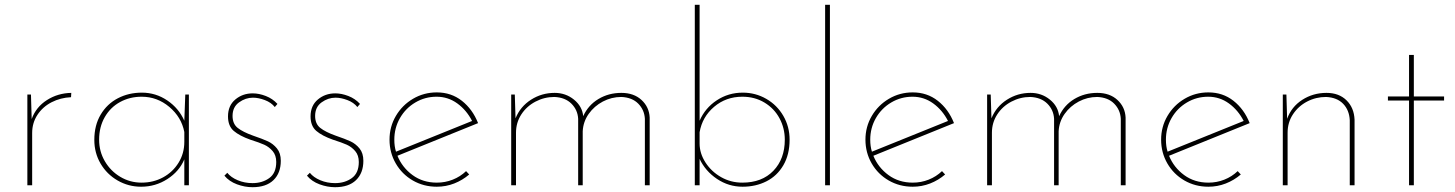

<svg xmlns="http://www.w3.org/2000/svg" viewBox="-20 -772 6062 800"><path d="M277 -385 276 -367Q232 -365 195 -346Q158 -327 136 -293.5Q114 -260 114 -218V0H94V-378H109L112 -276Q130 -326 175.5 -355Q221 -384 277 -385Z M767 -378V0H748V-108Q727 -58 677.5 -26Q628 6 568 6Q515 6 470 -20Q425 -46 399 -90.5Q373 -135 373 -189Q373 -250 399.5 -294.5Q426 -339 471 -362.5Q516 -386 571 -386Q629 -386 677 -353.5Q725 -321 748 -269L752 -378ZM748 -181V-222Q736 -284 685.5 -326.5Q635 -369 570 -369Q521 -369 480.5 -347Q440 -325 416.5 -284Q393 -243 393 -190Q393 -141 417 -100Q441 -59 481.5 -35Q522 -11 570 -11Q619 -11 659.5 -33Q700 -55 724 -94Q748 -133 748 -181Z M915 -40 927 -52Q942 -33 970.5 -21Q999 -9 1032 -9Q1073 -9 1102 -30Q1131 -51 1131 -97Q1131 -125 1116 -142.5Q1101 -160 1081 -169Q1061 -178 1023 -190Q978 -206 954 -226.5Q930 -247 930 -287Q930 -332 960.5 -357.5Q991 -383 1033 -383Q1059 -383 1087.5 -372Q1116 -361 1136 -339L1125 -326Q1110 -345 1083.5 -355Q1057 -365 1034 -365Q1003 -365 976 -345.5Q949 -326 949 -289Q949 -256 970.5 -239Q992 -222 1034 -207Q1075 -193 1096.5 -183Q1118 -173 1134 -153.5Q1150 -134 1150 -102Q1150 -51 1119.5 -21.5Q1089 8 1032 8Q1000 8 967.5 -4Q935 -16 915 -40Z M1259 -40 1271 -52Q1286 -33 1314.5 -21Q1343 -9 1376 -9Q1417 -9 1446 -30Q1475 -51 1475 -97Q1475 -125 1460 -142.5Q1445 -160 1425 -169Q1405 -178 1367 -190Q1322 -206 1298 -226.5Q1274 -247 1274 -287Q1274 -332 1304.5 -357.5Q1335 -383 1377 -383Q1403 -383 1431.5 -372Q1460 -361 1480 -339L1469 -326Q1454 -345 1427.5 -355Q1401 -365 1378 -365Q1347 -365 1320 -345.5Q1293 -326 1293 -289Q1293 -256 1314.5 -239Q1336 -222 1378 -207Q1419 -193 1440.5 -183Q1462 -173 1478 -153.5Q1494 -134 1494 -102Q1494 -51 1463.5 -21.5Q1433 8 1376 8Q1344 8 1311.5 -4Q1279 -16 1259 -40Z M1922 -59 1935 -45Q1907 -21 1872.5 -7.5Q1838 6 1800 6Q1745 6 1700 -20Q1655 -46 1629 -91Q1603 -136 1603 -190Q1603 -244 1629.5 -289Q1656 -334 1701 -360.5Q1746 -387 1800 -387Q1860 -387 1904.5 -352Q1949 -317 1972 -259L1636 -123Q1656 -74 1699 -42.5Q1742 -11 1800 -11Q1835 -11 1866.5 -23.5Q1898 -36 1922 -59ZM1623 -190Q1623 -162 1630 -140L1947 -268Q1924 -313 1885.5 -341Q1847 -369 1799 -369Q1751 -369 1710.5 -345Q1670 -321 1646.5 -280Q1623 -239 1623 -190Z M2687 -282V0H2667V-277Q2665 -314 2639.5 -340Q2614 -366 2569 -368Q2528 -368 2492 -349Q2456 -330 2433 -297.5Q2410 -265 2408 -225V0H2389V-277Q2387 -314 2361 -340Q2335 -366 2290 -368Q2248 -368 2211 -348.5Q2174 -329 2152 -295Q2130 -261 2130 -219V0H2110V-378H2125L2128 -279Q2148 -328 2192.5 -356.5Q2237 -385 2291 -385Q2337 -385 2371.5 -357Q2406 -329 2410 -288Q2431 -334 2473.5 -359.5Q2516 -385 2569 -385Q2621 -385 2653 -355.5Q2685 -326 2687 -282Z M3270 -190Q3270 -128 3244 -83.5Q3218 -39 3173.5 -16.5Q3129 6 3074 6Q3016 6 2967.5 -26.5Q2919 -59 2895 -110V0H2875V-752H2895V-269Q2918 -322 2966.5 -354Q3015 -386 3075 -386Q3128 -386 3173 -360Q3218 -334 3244 -289Q3270 -244 3270 -190ZM3250 -190Q3250 -238 3228 -279Q3206 -320 3165.5 -344.5Q3125 -369 3073 -369Q3005 -369 2955.5 -327Q2906 -285 2895 -221V-174Q2895 -133 2919.5 -95Q2944 -57 2984.5 -34Q3025 -11 3073 -11Q3155 -11 3202.5 -60.5Q3250 -110 3250 -190Z M3438 -752V0H3418V-752Z M3905 -59 3918 -45Q3890 -21 3855.5 -7.5Q3821 6 3783 6Q3728 6 3683 -20Q3638 -46 3612 -91Q3586 -136 3586 -190Q3586 -244 3612.5 -289Q3639 -334 3684 -360.5Q3729 -387 3783 -387Q3843 -387 3887.5 -352Q3932 -317 3955 -259L3619 -123Q3639 -74 3682 -42.5Q3725 -11 3783 -11Q3818 -11 3849.5 -23.5Q3881 -36 3905 -59ZM3606 -190Q3606 -162 3613 -140L3930 -268Q3907 -313 3868.5 -341Q3830 -369 3782 -369Q3734 -369 3693.5 -345Q3653 -321 3629.5 -280Q3606 -239 3606 -190Z M4670 -282V0H4650V-277Q4648 -314 4622.5 -340Q4597 -366 4552 -368Q4511 -368 4475 -349Q4439 -330 4416 -297.5Q4393 -265 4391 -225V0H4372V-277Q4370 -314 4344 -340Q4318 -366 4273 -368Q4231 -368 4194 -348.5Q4157 -329 4135 -295Q4113 -261 4113 -219V0H4093V-378H4108L4111 -279Q4131 -328 4175.5 -356.5Q4220 -385 4274 -385Q4320 -385 4354.5 -357Q4389 -329 4393 -288Q4414 -334 4456.5 -359.5Q4499 -385 4552 -385Q4604 -385 4636 -355.5Q4668 -326 4670 -282Z M5137 -59 5150 -45Q5122 -21 5087.5 -7.5Q5053 6 5015 6Q4960 6 4915 -20Q4870 -46 4844 -91Q4818 -136 4818 -190Q4818 -244 4844.5 -289Q4871 -334 4916 -360.5Q4961 -387 5015 -387Q5075 -387 5119.5 -352Q5164 -317 5187 -259L4851 -123Q4871 -74 4914 -42.5Q4957 -11 5015 -11Q5050 -11 5081.5 -23.5Q5113 -36 5137 -59ZM4838 -190Q4838 -162 4845 -140L5162 -268Q5139 -313 5100.5 -341Q5062 -369 5014 -369Q4966 -369 4925.5 -345Q4885 -321 4861.5 -280Q4838 -239 4838 -190Z M5624 -273V0H5604V-271Q5602 -313 5576.5 -339.5Q5551 -366 5505 -368Q5463 -368 5426.5 -349Q5390 -330 5367.5 -296Q5345 -262 5345 -219V0H5325V-378H5340L5343 -277Q5361 -327 5406 -356Q5451 -385 5507 -385Q5559 -385 5590.5 -354Q5622 -323 5624 -273Z M5871 -543V-370H5997V-353H5871V0H5851V-353H5763V-370H5851V-543Z"/></svg>

Font: Josefin Sans Thin
Style: Regular
Weight: 250
Designer: Santiago Orozco
Foundry: Typemade
Version: Version 2.000